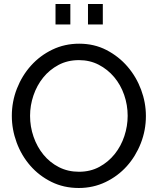

<svg xmlns="http://www.w3.org/2000/svg" viewBox="-20 -933 788 958"><path d="M257 -811V-913H331V-811ZM419 -811V-913H493V-811ZM373 5Q298 5 236.5 -25.5Q175 -56 131 -106.5Q87 -157 63 -222Q39 -287 39 -355Q39 -426 64.5 -491Q90 -556 135 -606Q180 -656 241.5 -685.5Q303 -715 375 -715Q450 -715 511 -683.5Q572 -652 616 -601Q660 -550 684 -485.5Q708 -421 708 -354Q708 -283 682.5 -218Q657 -153 612.5 -103.5Q568 -54 506.5 -24.5Q445 5 373 5ZM130 -355Q130 -301 147.5 -250.5Q165 -200 197 -161Q229 -122 274 -99Q319 -76 374 -76Q431 -76 476 -100.5Q521 -125 552.5 -164.5Q584 -204 600.5 -254Q617 -304 617 -355Q617 -409 599.5 -459.5Q582 -510 549.5 -548.5Q517 -587 472.5 -610Q428 -633 374 -633Q317 -633 272 -609Q227 -585 195.5 -546Q164 -507 147 -457Q130 -407 130 -355Z"/></svg>

Font: Raleway Medium Alt1
Style: Regular
Weight: 500
Designer: Matt McInerney, Pablo Impallari, Rodrigo Fuenzalida
Foundry: Matt McInerney, Pablo Impallari, Rodrigo Fuenzalida
Version: Version 3.000g; ttfautohint (v1.5) -l 8 -r 28 -G 28 -x 14 -D